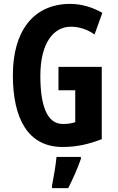

<svg xmlns="http://www.w3.org/2000/svg" viewBox="-20 -744 603 985"><path d="M280 -401V-281H366V-117C343 -111 332 -108 302 -108C217 -108 187 -212 187 -355C187 -524 255 -607 344 -607C387 -607 431 -592 465 -567L505 -678C457 -706 399 -724 340 -724C150 -724 46 -582 46 -359C46 -133 125 10 301 10C375 10 434 -4 502 -30V-401ZM395 71V61H270C266 104 254 173 247 208V221H330C354 174 378 120 395 71Z"/></svg>

Font: Noto Sans Gurmukhi UI ExtraCondensed
Style: Bold
Weight: 700
Width: 2
Designer: Jelle Bosma - Monotype Design Team
Foundry: Monotype Imaging Inc.
Version: Version 2.004